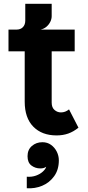

<svg xmlns="http://www.w3.org/2000/svg" viewBox="-20 -711 467 1018"><path d="M122 287V226Q149 228 171 220Q193 212 207.5 198.5Q222 185 225 173Q214 182 194 182Q167 182 146.5 166.5Q126 151 126 117Q126 83 149 63Q172 43 205 43Q231 43 250.5 57Q270 71 281 93Q292 115 292 139Q292 189 267 223.5Q242 258 203.5 274Q165 290 122 287ZM280 7Q202 7 156.5 -39.5Q111 -86 111 -172V-439H25V-554H376V-439H254V-167Q254 -141 269 -128Q284 -115 303 -115Q315 -115 325.5 -119Q336 -123 346 -131L396 -34Q370 -13 342 -3Q314 7 280 7ZM67 -510V-554Q89 -554 101.5 -567Q114 -580 114 -602V-691H254V-625Q254 -610 246.5 -595Q239 -580 226 -569Q213 -558 195 -554Z"/></svg>

Font: Parkinsans SemiBold
Style: Regular
Weight: 600
Designer: Red Stone, Indian Type Foundry
Foundry: Indian Type Foundry
Version: Version 1.000